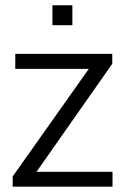

<svg xmlns="http://www.w3.org/2000/svg" viewBox="-20 -704 505 724"><path d="M404.3 0V-56.2H117.7L403.3 -463.4V-501H37.6V-444.3H314.9L27.8 -38.6V0ZM252.9 -608.9V-684.1H177.7V-608.9Z"/></svg>

Font: Ride Light
Style: Regular
Weight: 300
Version: Version 3.000